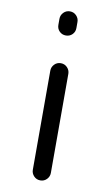

<svg xmlns="http://www.w3.org/2000/svg" viewBox="-86 -794 482 839"><g transform="rotate(10 155.0 -375.0)"><path d="M115 -40V-480Q115 -496 126.5 -508Q138 -520 155 -520Q172 -520 183.5 -508Q195 -496 195 -480V-40Q195 -24 183.5 -12Q172 0 155 0Q138 0 126.5 -12Q115 -24 115 -40ZM115 -683V-710Q115 -726 126.5 -738Q138 -750 155 -750Q172 -750 183.5 -738Q195 -726 195 -710V-683Q195 -666 183.5 -654.5Q172 -643 155 -643Q138 -643 126.5 -654.5Q115 -666 115 -683Z"/></g></svg>

Font: Rounded Mplus 1c
Style: Regular
Weight: 400
Version: Version 1.059.20150529